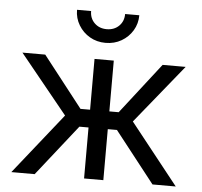

<svg xmlns="http://www.w3.org/2000/svg" viewBox="-53 -812 912 868"><g transform="rotate(5 403.0 -378.5)"><path d="M29.8 0 249.5 -275.9 32.7 -542.5H136.2L316.4 -312H359.9V-542.5H447.3V-312H489.7L668.9 -542.5H773.4L557.1 -275.9L775.9 0H670.4L488.8 -231.4H447.3V0H359.9V-231.4H318.4L135.7 0ZM402.8 -619.1Q363.3 -619.1 331.5 -637.5Q299.8 -655.8 280.8 -687.3Q261.7 -718.8 261.7 -756.8H325.7Q325.7 -723.6 347.4 -702.4Q369.1 -681.2 402.8 -681.2Q436.5 -681.2 458.3 -702.4Q480 -723.6 480 -756.8H544.4Q544.4 -718.8 525.6 -687.5Q506.8 -656.2 474.9 -637.7Q442.9 -619.1 402.8 -619.1Z"/></g></svg>

Font: Inter 16pt
Style: Regular
Weight: 400
Version: Version 4.001;git-66647c0bb